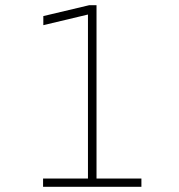

<svg xmlns="http://www.w3.org/2000/svg" viewBox="-20 -720 690 740"><path d="M146 0V-32H319V-664L147 -623V-658L324 -700H352V-32H525V0Z"/></svg>

Font: Trispace Thin Thin
Style: Regular
Weight: 250
Version: Version 1.210